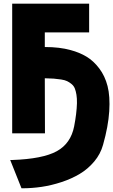

<svg xmlns="http://www.w3.org/2000/svg" viewBox="-20 -721 612 1038"><path d="M35.2 144H45.9Q211.4 138.2 287.1 96.4Q362.8 54.7 380.9 -38.1Q394.5 -108.4 396 -163.1Q396.5 -189 393.3 -208.7Q390.1 -228.5 384.5 -242.7Q378.9 -256.8 366.9 -266.6Q355 -276.4 343 -282.2Q331.1 -288.1 310.3 -291.3Q289.6 -294.4 270.8 -295.9Q252 -297.4 222.2 -297.9L223.1 0H45.9V-701.2H461.9V-545.9H222.2V-466.8Q302.7 -466.8 361.8 -450.2Q409.7 -437.5 447.5 -414.8Q485.4 -392.1 516.4 -351.3Q547.4 -310.5 561.5 -255.6Q575.7 -200.7 570.6 -119.4Q565.4 -38.1 537.1 62Q523.4 111.8 489.3 152.3Q455.1 192.9 410.9 219.2Q366.7 245.6 312.5 263.4Q258.3 281.2 205.6 289.1Q152.8 296.9 101.1 296.9H96.2Z"/></svg>

Font: Hussar Preview
Style: Bold
Weight: 700
Foundry: Cannot Into Space Fonts, PlusOne Fonts
Version: Version 2.29RC2 "Millennial"